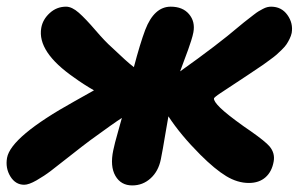

<svg xmlns="http://www.w3.org/2000/svg" viewBox="-29 -544 899 578"><path d="M43.9 12.2Q17.6 12.2 2.2 -12.9Q-13.2 -38.1 -7.8 -68.8Q3.9 -132.8 194.8 -238.8Q246.6 -268.1 253.9 -272Q221.7 -290.5 194.8 -310.1Q82.5 -387.7 95.2 -460Q99.6 -485.4 120.6 -504.6Q141.6 -523.9 169.9 -523.9Q187.5 -523.9 208.3 -505.6Q229 -487.3 258.3 -453.1Q287.6 -418.9 308.1 -400.9Q353 -357.9 374 -341.8Q392.6 -412.6 408.2 -454.1Q435.1 -523.9 484.9 -523.9Q521 -523.9 540 -501.5Q559.1 -479 553.2 -446.8Q551.3 -436.5 546.4 -421.1Q541.5 -405.8 537.4 -394.5Q533.2 -383.3 524.9 -360.8Q516.6 -338.4 513.2 -329.1Q626.5 -409.7 689.9 -463.9Q694.3 -467.8 705.3 -476.6Q716.3 -485.4 721.2 -489Q726.1 -492.7 735.1 -499.8Q744.1 -506.8 749.5 -510Q754.9 -513.2 762.2 -517.1Q769.5 -521 775.6 -522.5Q781.7 -523.9 787.1 -523.9Q818.4 -523.9 836.2 -499Q854 -474.1 849.1 -444.8Q847.2 -436 842.8 -427Q838.4 -418 833.7 -410.9Q829.1 -403.8 819.3 -394.3Q809.6 -384.8 803.5 -379.4Q797.4 -374 783.4 -363.8Q769.5 -353.5 763.2 -349.1Q756.8 -344.7 739.7 -333.3Q722.7 -321.8 716.8 -317.9Q702.1 -308.1 683.8 -296.1Q665.5 -284.2 655.3 -277.3Q645 -270.5 635 -263.9Q625 -257.3 620.4 -253.4Q615.7 -249.5 615.2 -248Q613.8 -239.3 634 -219.5Q654.3 -199.7 704.1 -164.1Q711.9 -158.7 726.1 -148.9Q770.5 -117.7 782.7 -103Q799.3 -83 794.9 -58.1Q789.6 -27.3 770.3 -10.3Q751 6.8 720.2 6.8Q686 6.8 652.1 -13.7Q618.2 -34.2 574.2 -78.1Q514.2 -138.2 478 -193.8Q475.1 -178.7 470.2 -148.9Q465.3 -119.1 461.4 -97.4Q457.5 -75.7 455.1 -64Q447.8 -28.3 424.3 -7.1Q400.9 14.2 369.1 14.2Q335 14.2 318.4 -14.6Q301.8 -43.5 312 -91.8Q314 -101.6 317.6 -115.7Q321.3 -129.9 327.4 -151.4Q333.5 -172.9 337.9 -189Q315.4 -174.8 243.2 -122.1Q220.2 -105 183.1 -75.7Q146 -46.4 125 -30.3Q104 -14.2 80.8 -1Q57.6 12.2 43.9 12.2Z"/></svg>

Font: Shantell Sans Normal
Style: Bold Italic
Weight: 700
Italic angle: -11.31°
Designer: Stephen Nixon, Anya Danilova, Shantell Martin
Foundry: Arrow Type
Version: Version 1.006;[559af2be0]